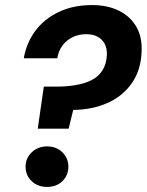

<svg xmlns="http://www.w3.org/2000/svg" viewBox="-20 -732 579 758"><path d="M129 -224 153 -390H202Q243 -390 278.5 -396Q314 -402 341 -415.5Q368 -429 384 -453.5Q400 -478 402 -515Q403 -540 393.5 -558.5Q384 -577 365.5 -587Q347 -597 321 -597Q290 -597 266 -585Q242 -573 226.5 -552Q211 -531 206 -502H74Q84 -562 119 -609.5Q154 -657 211.5 -684.5Q269 -712 343 -712Q405 -712 450 -689.5Q495 -667 518.5 -626Q542 -585 539 -527Q536 -454 500 -403Q464 -352 404.5 -325.5Q345 -299 269 -298L251 -224ZM166 6Q129 6 105 -17Q81 -40 81 -74Q81 -107 105 -130.5Q129 -154 166 -154Q203 -154 226.5 -130.5Q250 -107 250 -74Q250 -40 226.5 -17Q203 6 166 6Z"/></svg>

Font: DM Sans 28pt ExtraBold
Style: Italic
Weight: 800
Italic angle: -10°
Version: Version 4.004;gftools[0.9.30]